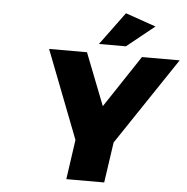

<svg xmlns="http://www.w3.org/2000/svg" viewBox="-61 -991 1024 1050"><g transform="rotate(5 451.5 -466.0)"><path d="M186 -701.2H394L505.9 -415L695.8 -701.2H902.8L582 -222.2L549.8 0H341.8L373 -217.8ZM455.1 -752 587.9 -932.1 754.9 -874 603 -752Z"/></g></svg>

Font: Trueno ExtraBold
Style: Italic
Weight: 800
Designer: Julieta Ulanovsky
Foundry: Julieta Ulanovsky
Version: Version 3.001b | FøM Fix